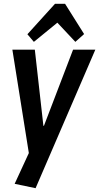

<svg xmlns="http://www.w3.org/2000/svg" viewBox="-20 -801 521 1009"><path d="M57 165 152 -41 135 25 45 -540H163L208 -140H211L364 -540H481L167 188ZM124 -621 269 -781H322L422 -622L376 -581L255 -710H316L158 -581Z"/></svg>

Font: Pathway Extreme Condensed SemiBold
Style: Italic
Weight: 600
Width: 3
Italic angle: -8°
Version: Version 1.001;gftools[0.9.26]